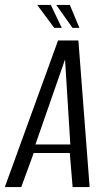

<svg xmlns="http://www.w3.org/2000/svg" viewBox="-43 -754 433 774"><path d="M-23.5 0 191.1 -591H273L318.3 0H249.7L238.3 -137.3H93L42.7 0ZM99.8 -171.5H240.5L219.2 -514.4ZM277 -641.7H249.3L183.7 -734.2H238.5ZM206 -641.7H175.5L107 -734.2H161.8Z"/></svg>

Font: Alumni Sans SC Thin
Style: Italic
Weight: 100
Italic angle: -8°
Designer: Robert E. Leuschke
Foundry: Robert E. Leuschke
Version: Version 1.016